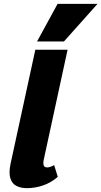

<svg xmlns="http://www.w3.org/2000/svg" viewBox="-20 -970 528 1000"><path d="M120 10Q89 10 66 -1.5Q43 -13 34 -41Q25 -69 35 -117L164 -711H332L208 -139Q204 -120 207.5 -109Q211 -98 226 -98Q232 -98 240.5 -100.5Q249 -103 262 -110L281 -49Q247 -19 205 -4.5Q163 10 120 10ZM173 -754 280 -950H488L313 -754Z"/></svg>

Font: Ysabeau Infant Black
Style: Italic
Weight: 900
Italic angle: -12°
Designer: Christian Thalmann (Catharsis Fonts)
Version: Version 2.001;gftools[0.9.30]; featfreeze: ss01,ss02,lnum